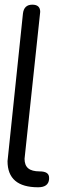

<svg xmlns="http://www.w3.org/2000/svg" viewBox="-20 -792 294 821"><path d="M78.1 -733.9Q82.5 -772 118.2 -772Q151.9 -772 151.9 -741.2Q107.4 -319.3 87.4 -135.7Q85 -113.8 85 -112.8Q85 -85.4 100.6 -72.3Q116.2 -59.1 149.9 -59.1Q189.9 -59.1 189.9 -32.2V-25.9Q187 8.8 143.1 8.8Q12.2 8.8 12.2 -103Q12.2 -106 20.5 -182.6Q44.9 -417.5 78.1 -733.9Z"/></svg>

Font: BPreplay
Style: Italic
Weight: 400
Italic angle: -6°
Designer: Magenta/George Triantafyllakos
Foundry: Magenta/George Triantafyllakos
Version: Version 1.00